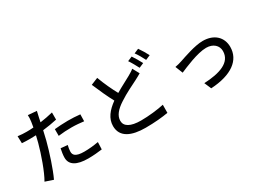

<svg xmlns="http://www.w3.org/2000/svg" viewBox="-43 -1544 3086 2305"><g transform="rotate(-30 1500.0 -391.5)"><path d="M535 -396C596 -404 655 -407 720 -407C778 -407 838 -401 887 -395L889 -490C835 -496 774 -499 719 -499C655 -499 587 -494 535 -489ZM605 -680C547 -666 487 -654 427 -646L439 -703C444 -723 452 -763 458 -787L338 -797C340 -775 339 -740 334 -708C332 -689 327 -664 322 -635C289 -632 256 -631 226 -631C188 -631 153 -633 105 -639L108 -541C142 -538 179 -537 224 -537C248 -537 275 -538 302 -539C295 -507 287 -475 279 -445C242 -307 171 -105 112 -5L222 32C275 -79 341 -281 377 -420C387 -461 398 -506 407 -548C474 -556 543 -567 605 -581ZM480 -256C472 -216 464 -174 464 -133C464 -35 547 17 707 17C781 17 848 10 901 3L905 -97C841 -85 772 -78 708 -78C584 -78 561 -117 561 -161C561 -185 566 -217 574 -247Z M1702 -653C1680 -634 1655 -620 1623 -601C1573 -572 1492 -533 1412 -485C1370 -561 1322 -662 1283 -768L1185 -728C1230 -622 1280 -511 1325 -429C1225 -357 1158 -276 1158 -171C1158 -14 1299 42 1489 42C1615 42 1725 31 1803 17L1804 -95C1723 -76 1590 -61 1485 -61C1338 -61 1265 -106 1265 -182C1265 -254 1319 -315 1407 -372C1500 -434 1603 -481 1667 -514C1699 -531 1726 -545 1752 -561ZM1705 -756C1732 -718 1764 -658 1785 -618L1850 -646C1830 -685 1794 -747 1769 -783ZM1819 -798C1847 -761 1879 -704 1900 -661L1965 -689C1947 -726 1909 -788 1883 -825Z M2162 -412 2203 -309C2274 -339 2472 -427 2595 -427C2693 -427 2752 -368 2752 -293C2752 -134 2581 -80 2365 -70L2406 25C2695 9 2853 -109 2853 -292C2853 -425 2759 -519 2600 -519C2490 -519 2323 -458 2259 -437C2229 -427 2194 -417 2162 -412Z"/></g></svg>

Font: Noto Sans Japanese Medium
Style: Regular
Weight: 500
Designer: Ryoko NISHIZUKA (kana & ideographs); Paul D. Hunt (Latin, Greek & Cyrillic); Wenlong ZHANG (bopomofo); Sandoll Communica
Foundry: Adobe Systems Incorporated
Version: Version 1.000;PS 1;hotconv 1.0.78;makeotf.lib2.5.61930